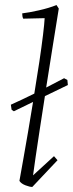

<svg xmlns="http://www.w3.org/2000/svg" viewBox="-20 -732 289 761"><path d="M108 9Q98 9 81 2.5Q64 -4 57 -15Q63 -49 72 -99Q81 -149 91 -208Q101 -267 111 -328L35 -291L26 -297L23 -317Q45 -327 68.5 -338Q92 -349 116 -361Q127 -427 136 -487.5Q145 -548 150.5 -593.5Q156 -639 157 -660L72 -658Q68 -666 68 -679Q94 -682 134 -691Q174 -700 204 -712L213 -698Q202 -631 189 -549Q176 -467 163 -385Q198 -403 234 -422L247 -415L249 -395L158 -351Q147 -281 137.5 -218.5Q128 -156 121 -108.5Q114 -61 111 -37L194 -113L208 -97Z"/></svg>

Font: Labrada Lght
Style: Italic
Weight: 300
Italic angle: -7°
Designer: Mercedes Jáuregui
Foundry: Omnibus-Type Team
Version: Version 1.000; ttfautohint (v1.8.4.7-5d5b)